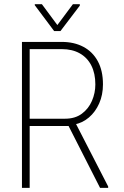

<svg xmlns="http://www.w3.org/2000/svg" viewBox="-20 -915 602 935"><path d="M86.9 -710.9H280.8Q340.8 -710.9 386 -687Q431.2 -663.1 456.3 -616.9Q481.4 -570.8 481.4 -503.9Q481.4 -453.1 463.1 -411.6Q444.8 -370.1 413.1 -343Q381.3 -315.9 341.3 -308.6L325.7 -301.3H106.9L106 -336.9H296.4Q345.7 -336.9 378.4 -361.1Q411.1 -385.3 427.7 -423.6Q444.3 -461.9 444.3 -503.9Q444.3 -557.6 424.8 -595.9Q405.3 -634.3 368.7 -655Q332 -675.8 280.8 -675.8H124.5V0H86.9ZM467.3 0 307.1 -314.9 348.1 -315.4 506.8 -6.8V0ZM184.1 -894.5 259.3 -793 335 -894.5H368.7V-887.7L274.4 -763.7H243.7L149.4 -889.6V-894.5Z"/></svg>

Font: Roboto Condensed ExtraLight
Style: Regular
Weight: 250
Designer: Christian Robertson
Foundry: Google
Version: Version 3.008; 2023